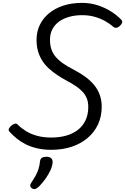

<svg xmlns="http://www.w3.org/2000/svg" viewBox="-20 -1016 866 1329"><path d="M335 21Q281 21 236.5 10.5Q192 0 157.5 -17.5Q123 -35 95.5 -57.5Q68 -80 46 -104Q36 -115 42 -126Q48 -137 58 -146Q72 -157 82.5 -160Q93 -163 103 -153Q127 -129 160 -108.5Q193 -88 236.5 -76Q280 -64 336 -64Q391 -64 437.5 -77Q484 -90 518.5 -116.5Q553 -143 572 -183Q591 -223 591 -276Q591 -309 581 -334.5Q571 -360 551.5 -381Q532 -402 503.5 -421Q475 -440 439 -459Q404 -478 373 -499Q342 -520 316.5 -543.5Q291 -567 272.5 -596Q254 -625 243.5 -660.5Q233 -696 233 -741Q233 -796 255 -842.5Q277 -889 318.5 -923.5Q360 -958 418 -977Q476 -996 548 -996Q604 -996 654.5 -980Q705 -964 747 -937.5Q789 -911 817 -882Q828 -872 825.5 -860.5Q823 -849 810 -837Q799 -826 786.5 -824Q774 -822 765 -830Q740 -852 708 -870Q676 -888 636 -899.5Q596 -911 548 -911Q500 -911 459 -899.5Q418 -888 388.5 -866.5Q359 -845 342.5 -813.5Q326 -782 326 -741Q326 -706 335 -677.5Q344 -649 363 -625.5Q382 -602 413 -579.5Q444 -557 488 -535Q538 -509 575 -481Q612 -453 636 -422Q660 -391 672 -355Q684 -319 684 -277Q684 -210 658.5 -155Q633 -100 586 -60.5Q539 -21 475.5 0Q412 21 335 21ZM203 289Q191 281 189.5 270.5Q188 260 197 248Q215 221 227 199Q239 177 246.5 153.5Q254 130 257 100Q259 83 270.5 76Q282 69 301 69Q324 69 335 80Q346 91 344 110Q342 135 328.5 164Q315 193 295 221Q275 249 252 273Q239 286 227 291Q215 296 203 289Z"/></svg>

Font: Playwrite IE
Style: Regular
Weight: 400
Designer: Veronika Burian, José Scaglione
Foundry: TypeTogether
Version: Version 1.002